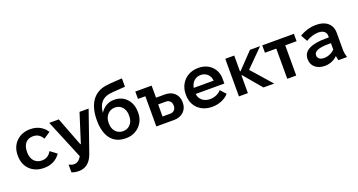

<svg xmlns="http://www.w3.org/2000/svg" viewBox="-49 -1519 4661 2497"><g transform="rotate(-20 2281.5 -270.0)"><path d="M309 8H316C417 8 493 -36 541 -107L451 -174C424 -125 382 -93 322 -93H317C232 -93 173 -156 173 -255V-265C173 -368 226 -429 312 -429H315C374 -429 417 -401 445 -348L537 -409C491 -482 414 -528 313 -528H307C156 -528 44 -420 44 -269V-253C44 -100 152 8 309 8Z M721 201C847 201 899 113 928 29L1119 -520H993L866 -121H859L706 -520H574L799 23C773 69 739 96 697 96C672 96 649 88 625 76V182C654 197 693 201 721 201Z M1441 9H1450C1594 9 1706 -100 1706 -245V-262C1706 -407 1609 -514 1472 -514H1464C1381 -514 1314 -469 1274 -403C1284 -525 1340 -592 1444 -608C1503 -617 1596 -619 1660 -625V-741C1600 -736 1504 -734 1432 -723C1256 -696 1167 -557 1167 -339C1167 -115 1266 9 1441 9ZM1438 -90C1360 -90 1300 -154 1300 -242V-260C1300 -348 1361 -416 1441 -416H1445C1526 -416 1582 -351 1582 -263V-243C1582 -154 1523 -90 1445 -90Z M1867 0H2115C2221 0 2296 -72 2296 -168V-185C2296 -282 2223 -353 2119 -353H1991V-520H1765V-418H1867ZM1987 -94V-261H2097C2139 -261 2172 -228 2172 -185V-171C2172 -127 2139 -94 2097 -94Z M2637 9H2646C2732 9 2822 -28 2871 -87L2802 -162C2772 -124 2714 -95 2650 -95H2645C2561 -95 2501 -146 2492 -221V-222H2889V-289C2889 -429 2785 -529 2641 -529H2635C2482 -529 2369 -417 2369 -264V-250C2369 -97 2479 9 2637 9ZM2495 -305C2509 -382 2563 -432 2635 -432H2636C2712 -432 2765 -379 2771 -305Z M3010 0H3134V-246H3142L3349 0H3498L3252 -279L3492 -520H3352L3142 -301H3134V-520H3010Z M3679 0H3803V-418H3960V-520H3522V-418H3679Z M4197 10C4268 10 4330 -18 4374 -62C4377 -39 4382 -16 4388 0H4506C4496 -34 4488 -71 4488 -107V-342C4488 -459 4405 -531 4273 -531H4267C4184 -531 4104 -505 4040 -465L4091 -375C4143 -408 4206 -428 4260 -428H4263C4332 -428 4371 -394 4371 -344V-321H4329C4120 -321 4015 -263 4015 -152V-145C4015 -53 4089 10 4197 10ZM4222 -90C4170 -90 4135 -117 4135 -154V-158C4135 -213 4199 -241 4336 -241H4371V-154C4335 -115 4280 -90 4222 -90Z"/></g></svg>

Font: Fixel Display SemiBold
Style: Regular
Weight: 600
Designer: AlfaBravo + MacPaw
Foundry: Kyrylo Tkachov, Marchela Mozhyna, Serhii Makarenko, Maria Weinstein, Zakhar Kryvoshyya
Version: Version 1.211